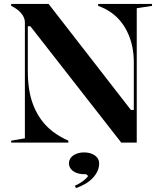

<svg xmlns="http://www.w3.org/2000/svg" viewBox="-20 -728 820 980"><path d="M37 0V-10L107 -22V-614Q107 -638 88 -660.5Q69 -683 37 -698V-708H228L648 -167H663V-410Q663 -449 656 -485.5Q649 -522 634.5 -555Q620 -588 598.5 -615.5Q577 -643 547.5 -664Q518 -685 481 -698V-708H756V-698L678 -686V0H599L135 -594H122V-363Q122 -314 129 -270Q136 -226 151.5 -187.5Q167 -149 191 -116Q215 -83 249.5 -56.5Q284 -30 329 -10V0ZM368 232 362 220Q376 214 389 206Q402 198 413 188.5Q424 179 430 170L419 161H408Q387 161 369.5 154Q352 147 342 134.5Q332 122 332 106Q332 89 342 76.5Q352 64 370 57Q388 50 409 50Q431 50 448.5 57Q466 64 476 76.5Q486 89 486 106Q486 127 477.5 145.5Q469 164 453.5 180.5Q438 197 416 210Q394 223 368 232Z"/></svg>

Font: Kalnia Medium
Style: Regular
Weight: 500
Designer: Frida Medrano
Foundry: Frida Medrano
Version: Version 1.105